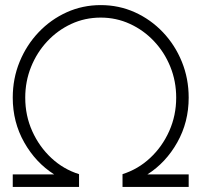

<svg xmlns="http://www.w3.org/2000/svg" viewBox="-20 -733 790 753"><path d="M30 0V-49H192.5Q120 -95 75 -174.5Q30 -254 30 -350Q30 -425 57 -490.8Q84 -556.5 131.5 -606.5Q179 -656.5 241.5 -684.8Q304 -713 375 -713Q446.5 -713 509 -684.8Q571.5 -656.5 619 -606.5Q666.5 -556.5 693.2 -490.8Q720 -425 720 -350Q720 -254 675.2 -174.5Q630.5 -95 558 -49H720V0H460.5V-50Q522 -69.5 569.2 -113.8Q616.5 -158 643.8 -219.2Q671 -280.5 671 -350Q671 -414.5 648 -471.2Q625 -528 584.2 -571.2Q543.5 -614.5 489.8 -639.2Q436 -664 375 -664Q313 -664 259.2 -639Q205.5 -614 165 -570.5Q124.5 -527 101.8 -470.5Q79 -414 79 -350Q79 -279.5 106.5 -218.5Q134 -157.5 181.5 -113.2Q229 -69 290 -50V0Z"/></svg>

Font: Urbanist ExtraLight
Style: Regular
Weight: 200
Designer: Corey Hu
Foundry: Corey Hu
Version: Version 1.330; ttfautohint (v1.8.4.7-5d5b)